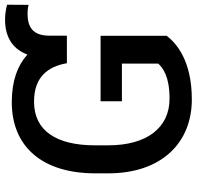

<svg xmlns="http://www.w3.org/2000/svg" viewBox="-30 -758 798 779"><g transform="rotate(-90 369.5 -369.0)"><path d="M613.8 -497.1V-568.8C613.8 -636.7 650.9 -656.7 702.6 -656.7C713.9 -656.7 727.5 -655.8 738.8 -652.3L739.3 -739.7C720.2 -745.1 697.8 -748 678.2 -748C627.4 -748 588.9 -731.9 563 -702.1C552.2 -689.5 543.5 -674.3 537.1 -657.2C536.6 -657.2 536.6 -657.2 536.6 -657.7C493.2 -697.3 429.7 -720.7 344.2 -720.7C162.6 -720.7 55.2 -596.2 55.2 -381.8V-329.1C55.2 -114.7 177.7 9.8 355 9.8C512.2 9.8 583 -52.7 613.3 -92.3V-360.4H347.7V-273.9H500.5V-126.5C482.9 -107.4 448.2 -80.6 357.9 -80.6C241.7 -80.6 168.9 -170.9 168.9 -329.1V-382.8C168.9 -538.6 227.1 -630.4 345.7 -630.4C447.8 -630.4 488.8 -572.8 502 -497.1Z"/></g></svg>

Font: Bert Sans Medium
Style: Regular
Weight: 500
Designer: Christian Robertson (Google), Cristiano Sobral
Foundry: Google, Cristiano Sobral
Version: Version 3.101